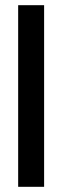

<svg xmlns="http://www.w3.org/2000/svg" viewBox="-20 -720 240 740"><path d="M50 0H150V-700H50Z"/></svg>

Font: Millimetre
Style: Regular
Weight: 500
Designer: Jérémy Landes
Version: Version 1.0